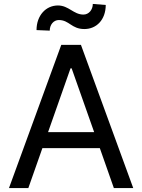

<svg xmlns="http://www.w3.org/2000/svg" viewBox="-20 -955 722 975"><path d="M123.9 0 195.3 -202.8H486.9L558.2 0H656.6L391 -727.3H291.2L25.6 0ZM165.5 -802.2 232.6 -799.4C232.6 -829.5 252.1 -853.3 278.8 -853.3C332 -853.3 342.7 -807.5 408.4 -807.5C469.8 -807.5 516.7 -854.4 517 -929.7L451.3 -935C451.3 -905.2 430.8 -881 403.8 -881C353.3 -881 329.2 -927.2 274.1 -927.2C212.7 -927.2 165.5 -876.1 165.5 -802.2ZM224.1 -284.1 338.1 -608H343.8L458.1 -284.1Z"/></svg>

Font: Margiela Sans Text
Style: Regular
Weight: 400
Designer: Stefan Endress, Andreas Faust
Version: Version 1.100;FEAKit 1.0